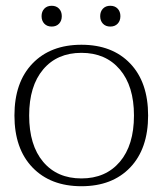

<svg xmlns="http://www.w3.org/2000/svg" viewBox="-20 -635 564 665"><path d="M124 -579Q124 -595 133.5 -605Q143 -615 159 -615Q175 -615 184.5 -605Q194 -595 194 -579Q194 -563 184.5 -553Q175 -543 159 -543Q143 -543 133.5 -553Q124 -563 124 -579ZM327 -579Q327 -595 336.5 -605Q346 -615 362 -615Q378 -615 387.5 -605Q397 -595 397 -579Q397 -563 387.5 -553Q378 -543 362 -543Q346 -543 336.5 -553Q327 -563 327 -579ZM30 -235Q30 -350 92.5 -415Q155 -480 262 -480Q369 -480 431 -415Q493 -350 493 -235Q493 -120 431 -55Q369 10 262 10Q155 10 92.5 -55Q30 -120 30 -235ZM444 -235Q444 -337 395 -394.5Q346 -452 262 -452Q178 -452 129.5 -394.5Q81 -337 81 -235Q81 -132 129.5 -74.5Q178 -17 262 -17Q346 -17 395 -74.5Q444 -132 444 -235Z"/></svg>

Font: Taviraj ExtraLight
Style: Regular
Weight: 200
Designer: Katatrad Team
Foundry: CadsonDemak
Version: Version 1.030